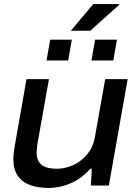

<svg xmlns="http://www.w3.org/2000/svg" viewBox="-20 -917 675 949"><path d="M220 12Q166 12 127 -3Q88 -18 67 -49.5Q46 -81 46 -131Q46 -146 48 -162Q50 -178 53 -196L111 -526H222L165 -206Q164 -195 162.5 -184.5Q161 -174 161 -164Q161 -133 173.5 -115Q186 -97 208.5 -90Q231 -83 261 -83Q292 -83 323 -93.5Q354 -104 380 -124Q406 -144 424.5 -173Q443 -202 449 -239L500 -526H611L518 0H429L434 -83H426Q398 -50 363.5 -29Q329 -8 292.5 2Q256 12 220 12ZM210 -618 228 -721H335L317 -618ZM432 -618 450 -721H558L540 -618ZM330 -765 441 -897H569V-893L426 -765Z"/></svg>

Font: Archivo SemiExpanded Medium
Style: Italic
Weight: 500
Width: 6
Italic angle: -10°
Designer: Hector Gatti
Foundry: Omnibus-Type
Version: Version 2.001